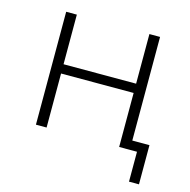

<svg xmlns="http://www.w3.org/2000/svg" viewBox="-94 -579 791 800"><g transform="rotate(15 301.5 -179.0)"><path d="M531 129V0H454V-233H141V0H95V-487H141V-273H454V-487H500V-40H574V129Z"/></g></svg>

Font: Nunito Sans 10pt ExtraLight
Style: Regular
Weight: 250
Designer: Vernon Adams
Foundry: Vernon Adams
Version: Version 3.101;gftools[0.9.27]